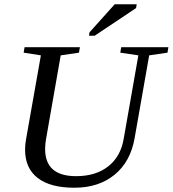

<svg xmlns="http://www.w3.org/2000/svg" viewBox="-20 -878 816 908"><path d="M634.3 -616.2 548.8 -628.9 553.2 -654.8H776.4L772 -628.9L685.5 -616.2L616.7 -225.1Q597.2 -113.3 522 -51.8Q446.8 9.8 331.5 9.8Q217.8 9.8 158.2 -36.4Q98.6 -82.5 98.6 -169.9Q98.6 -196.8 103.5 -221.2L173.3 -616.2L91.8 -628.9L96.2 -654.8H357.9L353.5 -628.9L267.1 -616.2L198.2 -223.1Q193.4 -196.8 193.4 -173.3Q193.4 -44.9 339.8 -44.9Q433.1 -44.9 491.9 -91.3Q550.8 -137.7 564.9 -221.2ZM400.9 -709 403.3 -725.1 522.5 -857.9H626.5L623.5 -839.8L427.7 -709Z"/></svg>

Font: Liberation Serif
Style: Italic
Weight: 400
Italic angle: -16.333°
Designer: Steve Matteson
Foundry: Ascender Corporation
Version: Version 2.1.5